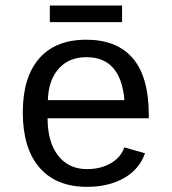

<svg xmlns="http://www.w3.org/2000/svg" viewBox="-20 -686 640 715"><path d="M157.2 -245.6Q157.2 -156.7 196.5 -106.4Q235.8 -56.2 304.2 -56.2Q354.5 -56.2 392.3 -77.9Q430.2 -99.6 442.9 -137.2L520 -115.2Q498.5 -54.7 441.2 -22.5Q383.8 9.8 304.2 9.8Q189 9.8 127 -62Q64.9 -133.8 64.9 -267.6Q64.9 -397.9 125.7 -468Q186.5 -538.1 301.3 -538.1Q416 -538.1 475.1 -468.3Q534.2 -398.4 534.2 -257.3V-245.6ZM302.2 -473.1Q236.8 -473.1 198.7 -430.4Q160.6 -387.7 158.2 -313H443.4Q429.7 -473.1 302.2 -473.1ZM434.6 -603.5H165.5V-665.5H434.6Z"/></svg>

Font: Cousine
Style: Regular
Weight: 400
Monospace: yes
Designer: Steve Matteson
Foundry: Monotype Imaging Inc.
Version: Version 1.21